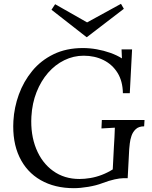

<svg xmlns="http://www.w3.org/2000/svg" viewBox="-20 -967 793 1003"><path d="M366 16Q266 16 192.5 -26Q119 -68 81.5 -147Q44 -226 50 -335Q54 -406 78.5 -473.5Q103 -541 148 -596Q193 -651 259.5 -683.5Q326 -716 413 -716Q449 -716 485.5 -709.5Q522 -703 556 -691Q590 -679 617 -662L615 -709H670L658 -480H622Q621 -543 594 -586.5Q567 -630 521 -653Q475 -676 417 -676Q364 -676 316 -652.5Q268 -629 231 -586.5Q194 -544 171 -486Q148 -428 144 -358Q139 -264 169 -190Q199 -116 257.5 -74Q316 -32 395 -32Q422 -32 452 -37Q482 -42 512 -53.5Q542 -65 569 -82L575 -199Q577 -225 578 -250Q579 -275 580 -300Q563 -299 545 -298Q527 -297 510 -296L512 -340H735L733 -307Q705 -307 689.5 -292.5Q674 -278 667 -257.5Q660 -237 658 -217.5Q656 -198 655 -188L647 -36H623Q607 -36 579 -30Q551 -24 514 -10Q483 2 441 9Q399 16 366 16ZM434 -773H432L249 -916L268 -945L435 -850L612 -947L627 -921Z"/></svg>

Font: Lora Italic
Style: Italic
Weight: 400
Italic angle: -3°
Designer: Olga Karpushina, Alexei Vanyashin (Cyrillic)
Foundry: Cyreal
Version: Version 2.210; ttfautohint (v1.8.1.43-b0c9)